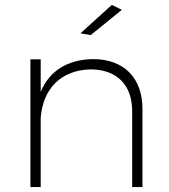

<svg xmlns="http://www.w3.org/2000/svg" viewBox="-20 -763 688 783"><path d="M477 -723 436 -743 308 -627 350 -620ZM359 -522C255 -520 181 -474 146 -388V-521H104V0H146V-282C155 -402 229 -477 349 -480C456 -480 519 -417 519 -310V0H561V-318C561 -445 486 -522 359 -522Z"/></svg>

Font: Montserrat arm ExtraLight
Style: Regular
Weight: 275
Designer: Julieta Ulanovsky
Foundry: Julieta Ulanovsky
Version: Version 6.000;PS 006.000;hotconv 1.0.88;makeotf.lib2.5.64775